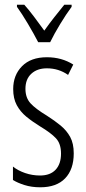

<svg xmlns="http://www.w3.org/2000/svg" viewBox="-20 -785 366 815"><path d="M293 -134Q293 -66 256.5 -28Q220 10 151 10Q114 10 84 0.5Q54 -9 35 -21V-78Q56 -61 86.5 -50.5Q117 -40 150 -40Q193 -40 216 -64.5Q239 -89 239 -133Q239 -175 217.5 -198Q196 -221 151 -248Q117 -269 91.5 -290Q66 -311 51 -339Q36 -367 36 -407Q36 -466 73.5 -504Q111 -542 179 -542Q242 -542 291 -511L269 -467Q229 -495 179 -495Q138 -495 113 -472Q88 -449 88 -408Q88 -370 109.5 -346.5Q131 -323 179 -294Q212 -273 237.5 -252Q263 -231 278 -203.5Q293 -176 293 -134ZM142 -606Q124 -641 98.5 -684Q73 -727 52 -756V-765H83Q102 -744 124.5 -714Q147 -684 168 -655Q190 -686 209 -710Q228 -734 253 -765H284V-756Q261 -725 235.5 -683Q210 -641 193 -606Z"/></svg>

Font: Noto Sans ExtraCondensed Light
Style: Regular
Weight: 300
Width: 2
Designer: Monotype Design Team
Foundry: Monotype Imaging Inc.
Version: Version 2.013; ttfautohint (v1.8.4.7-5d5b)